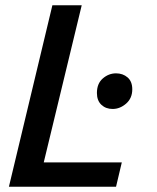

<svg xmlns="http://www.w3.org/2000/svg" viewBox="-20 -713 600 733"><path d="M14 0 180 -693H292L147 -93H445L423 0ZM410 -297Q384 -297 367 -313Q350 -329 350 -358Q350 -394 372.5 -413.5Q395 -433 423 -433Q449 -433 467 -417.5Q485 -402 485 -372Q485 -338 461.5 -317.5Q438 -297 410 -297Z"/></svg>

Font: Ubuntu Sans Mono Medium
Style: Italic
Weight: 500
Italic angle: -13.5°
Monospace: yes
Designer: Dalton Maag Ltd
Foundry: Dalton Maag Ltd
Version: Version 1.006